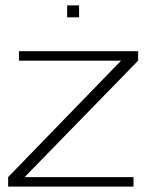

<svg xmlns="http://www.w3.org/2000/svg" viewBox="-20 -689 540 709"><path d="M10 0V-35L427 -465H50V-500H490V-465L71 -35H473V0ZM228 -625V-669H272V-625Z"/></svg>

Font: Panamera Light
Style: Regular
Weight: 300
Designer: Bastien Sozeau
Foundry: NBR — Bastien Sozeau
Version: Version 3.002; ttfautohint (v1.8.4.7-5d5b);gftools[0.9.33]